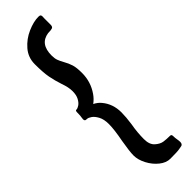

<svg xmlns="http://www.w3.org/2000/svg" viewBox="-300 -774 873 873"><g transform="rotate(-45 137.0 -337.5)"><path d="M185 -694Q124 -685 124 -611Q124 -592 128.5 -579.5Q133 -567 142 -551Q154 -530 160 -510.5Q166 -491 166 -457Q166 -400 134 -354Q121 -335 102 -321Q122 -311 134 -296Q166 -258 166 -203Q166 -174 160 -132Q152 -88 152 -45Q152 -10 170.5 6.5Q189 23 207 25.5Q225 28 246 28Q252 28 254 31Q256 34 256 41Q256 51 258 62Q260 73 260 81Q260 89 256 93.5Q252 98 246 98Q244 98 232 100.5Q220 103 174 103Q148 103 123 83Q98 63 82 32.5Q66 2 66 -26Q66 -51 76 -109Q88 -171 88 -206Q88 -237 77.5 -256.5Q67 -276 54.5 -284.5Q42 -293 34 -293Q25 -293 22.5 -296Q20 -299 20 -305Q20 -310 21.5 -317.5Q23 -325 23 -335Q23 -348 24 -352.5Q25 -357 30 -357Q38 -357 49 -364.5Q60 -372 68.5 -388Q77 -404 77 -429Q77 -454 65 -487Q54 -520 48 -551.5Q42 -583 42 -637Q42 -680 69.5 -712Q97 -744 136 -761Q175 -778 206 -778Q216 -778 218.5 -774Q221 -770 220.5 -764Q220 -758 220 -755V-713Q220 -700 212 -697Q204 -694 185 -694Z"/></g></svg>

Font: Barrio
Style: Regular
Weight: 400
Designer: Pablo Cosgaya & Sergio Jimenez
Foundry: Pablo Cosgaya & Sergio Jimenez
Version: Version 1.005